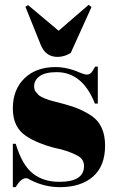

<svg xmlns="http://www.w3.org/2000/svg" viewBox="-20 -763 474 793"><path d="M33 10V-169H45Q71 -82 115 -47Q159 -12 225 -12Q327 -12 327 -77Q327 -105 302 -119Q263 -141 202 -153Q134 -171 88 -201Q33 -237 33 -315Q33 -393 81 -439.5Q129 -486 209 -486Q258 -486 310 -463Q329 -455 339 -455Q349 -455 356 -462Q363 -469 373 -488H384V-335H372Q321 -465 214 -465Q167 -465 144 -448.5Q121 -432 121 -407Q121 -392 128 -383.5Q135 -375 139 -371Q143 -367 152 -362.5Q161 -358 167 -355.5Q173 -353 185.5 -349Q198 -345 204 -344Q272 -327 302 -314.5Q332 -302 359 -284Q414 -246 414 -161.5Q414 -77 364 -33.5Q314 10 227 10Q165 10 107 -19Q95 -27 88 -27Q66 -27 45 10ZM358 -734 272 -544Q245 -528 218 -528Q169 -528 149 -576L85 -735L96 -742L222 -636L346 -743Z"/></svg>

Font: Abril Fatface
Style: Regular
Weight: 400
Designer: Veronika Burian, Jos Scaglione
Foundry: TypeTogether
Version: Version 1.001